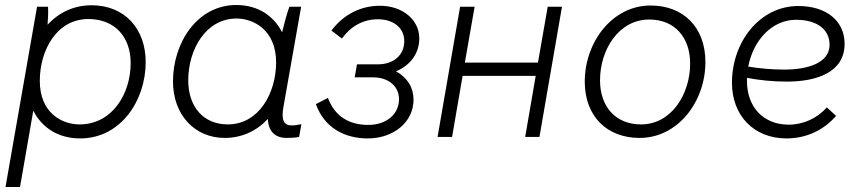

<svg xmlns="http://www.w3.org/2000/svg" viewBox="-20 -547 3444 767"><path d="M2 200H60L113 -105C147 -37 213 6 300 6C463 6 562 -146 562 -299C562 -432 478 -526 346 -526C275 -526 215 -497 170 -448C172 -473 173 -499 172 -520H128ZM298 -50C228 -50 139 -95 139 -224C139 -347 207 -471 333 -471C437 -471 502 -401 502 -295C502 -172 428 -50 298 -50Z M1125 4C1144 4 1158 3 1175 0L1184 -51C1170 -48 1159 -46 1145 -46C1111 -46 1103 -72 1113 -124L1183 -520H1136C1125 -490 1114 -447 1107 -418C1073 -485 1009 -527 924 -527C767 -527 671 -375 671 -222C671 -89 757 4 878 4C947 4 1007 -25 1050 -72C1052 -22 1079 4 1125 4ZM925 -473C993 -473 1083 -427 1083 -298C1083 -175 1014 -50 890 -50C793 -50 732 -120 732 -226C732 -349 802 -473 925 -473Z M1449 6C1551 6 1632 -58 1632 -149C1632 -196 1608 -237 1562 -262C1621 -287 1655 -335 1655 -394C1655 -468 1588 -524 1498 -524C1418 -524 1351 -487 1304 -425L1346 -393C1380 -441 1430 -470 1489 -470C1554 -470 1595 -434 1595 -383C1595 -324 1549 -290 1490 -290H1406L1397 -238H1470C1536 -238 1574 -199 1574 -151C1574 -90 1523 -48 1451 -48C1374 -48 1317 -83 1290 -156L1242 -131C1276 -35 1359 6 1449 6Z M2168 -520 2129 -297H1837L1876 -520H1818L1728 0H1786L1828 -244H2120L2078 0H2135L2225 -520Z M2535 4C2689 4 2798 -142 2798 -299C2798 -439 2709 -525 2579 -525C2426 -525 2316 -379 2316 -221C2316 -81 2406 4 2535 4ZM2541 -50C2439 -50 2377 -121 2377 -226C2377 -348 2451 -469 2574 -469C2675 -469 2737 -398 2737 -293C2737 -172 2663 -50 2541 -50Z M3122 6C3198 6 3269 -25 3320 -84L3283 -118C3246 -76 3191 -49 3131 -49C3029 -49 2964 -120 2964 -223V-236C3011 -227 3066 -221 3123 -221C3241 -221 3354 -257 3354 -372C3354 -463 3282 -523 3169 -523C3016 -523 2904 -381 2904 -216C2904 -86 2991 6 3122 6ZM2969 -281C2990 -389 3066 -468 3160 -468C3243 -468 3294 -430 3294 -368C3294 -296 3208 -269 3113 -269C3061 -269 3011 -274 2969 -281Z"/></svg>

Font: Fixel Text 20240404 Light
Style: Italic
Weight: 300
Width: 4
Italic angle: -10°
Designer: AlfaBravo + MacPaw
Foundry: Kyrylo Tkachov, Marchela Mozhyna, Serhii Makarenko, Maria Weinstein, Zakhar Kryvoshyya
Version: Version 1.211;Glyphs 3.2 (3225)